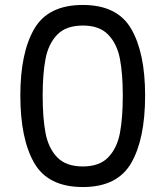

<svg xmlns="http://www.w3.org/2000/svg" viewBox="-20 -754 668 774"><path d="M62 -369Q62 -541 118 -637.5Q174 -734 314 -734Q453 -734 509 -637.5Q565 -541 565 -369Q565 -194 509 -97Q453 0 314 0Q174 0 118 -97Q62 -194 62 -369ZM475 -369Q475 -456 463.5 -516.5Q452 -577 416.5 -614Q381 -651 314 -651Q246 -651 210.5 -614Q175 -577 163.5 -516.5Q152 -456 152 -369Q152 -279 163.5 -218Q175 -157 210.5 -120Q246 -83 314 -83Q381 -83 416.5 -120Q452 -157 463.5 -218Q475 -279 475 -369Z"/></svg>

Font: Fz Poppins
Style: Regular
Weight: 400
Designer: Ninad Kale (Devanagari), Jonny Pinhorn (Latin)
Foundry: Indian Type Foundry
Version: Vit hóa bi Vntype.Com & FontZin.Com